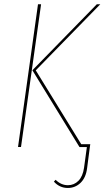

<svg xmlns="http://www.w3.org/2000/svg" viewBox="-20 -701 498 915"><path d="M161.1 -680.7H175.8L80.1 -0.5H65.9ZM150.4 -365.7 367.2 -13.7H410.2L408.2 0L395 101.1Q389.2 146 363.8 170.4Q338.4 194.8 303.2 194.8Q264.2 194.8 236.8 164.6L245.1 155.8Q271 181.6 303.7 181.6Q333 181.6 353.8 160.6Q374.5 139.6 380.4 99.1L394 0H358.9L134.3 -366.2L441.4 -680.7H458Z"/></svg>

Font: Fira Sans Compressed Hair
Style: Italic
Weight: 100
Width: 3
Italic angle: -8°
Designer: Carrois Corporate & Edenspiekermann AG
Foundry: Carrois Corporate GbR & Edenspiekermann AG
Version: Version 4.203;PS 004.203;hotconv 1.0.88;makeotf.lib2.5.64775